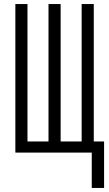

<svg xmlns="http://www.w3.org/2000/svg" viewBox="-20 -755 540 950"><path d="M434 175V0H56V-735H116V-55H220V-735H280V-55H384V-735H444V-55H495V175Z"/></svg>

Font: Iosevka Curly Light
Style: Regular
Weight: 300
Monospace: yes
Designer: Belleve Invis
Foundry: Belleve Invis
Version: Version 22.1.2; ttfautohint (v1.8.4)